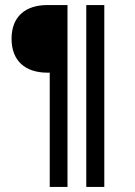

<svg xmlns="http://www.w3.org/2000/svg" viewBox="-20 -615 529 754"><path d="M175.3 119.1H245.1V-595.2H166.5C79.1 -595.2 25.4 -549.3 25.4 -462.9C25.4 -376 79.1 -329.6 166.5 -329.6H175.3ZM318.8 119.1H389.6V-595.2H318.8Z"/></svg>

Font: Now Black
Style: Regular
Weight: 400
Designer: Alfredo Marco Pradil
Foundry: Alfredo Marco Pradil
Version: Version 1.200;hotconv 1.0.109;makeotfexe 2.5.65596